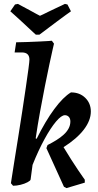

<svg xmlns="http://www.w3.org/2000/svg" viewBox="-20 -945 505 985"><path d="M218 -185 224 -201Q248 -213 269 -226Q290 -239 306.5 -254Q323 -269 332 -286Q341 -303 341 -322Q341 -337 333 -345.5Q325 -354 313 -354Q295 -354 267.5 -321.5Q240 -289 208.5 -231.5Q177 -174 147 -99L137 -24Q136 -18 121 -10Q106 -2 85.5 3Q65 8 47 8L36 -5Q36 -5 41 -37.5Q46 -70 54.5 -123.5Q63 -177 73.5 -242Q84 -307 94 -373Q104 -439 112.5 -496.5Q121 -554 126 -592Q131 -630 131 -639Q131 -676 92 -676H55L63 -728Q90 -728 121 -729.5Q152 -731 181 -732Q210 -733 228 -734.5Q246 -736 246 -736L257 -721Q257 -721 250.5 -693Q244 -665 233.5 -615.5Q223 -566 210.5 -503.5Q198 -441 185.5 -372Q173 -303 163 -235L168 -233Q213 -324 258.5 -385.5Q304 -447 344 -471Q389 -471 417.5 -443Q446 -415 446 -373Q446 -327 410 -280Q374 -233 306 -190Q326 -157 345 -127Q364 -97 380 -73.5Q396 -50 405.5 -36.5Q415 -23 415 -23V-8L321 20L308 13ZM344 -887Q335 -881 316 -867Q297 -853 274 -836Q251 -819 230 -803Q209 -787 195.5 -777Q182 -767 182 -767H164Q164 -767 153 -777Q142 -787 125 -803Q108 -819 89.5 -836Q71 -853 55.5 -867Q40 -881 33 -887L57 -922L72 -925Q77 -922 94 -913Q111 -904 130.5 -893.5Q150 -883 166 -874Q182 -865 185 -864Q188 -865 200.5 -871Q213 -877 230 -885.5Q247 -894 264.5 -902Q282 -910 295.5 -916.5Q309 -923 313 -925L326 -922Z"/></svg>

Font: Alegreya SemiBold
Style: Italic
Weight: 600
Italic angle: -7°
Designer: Juan Pablo del Peral
Foundry: Huerta Tipografica
Version: Version 2.009